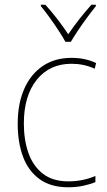

<svg xmlns="http://www.w3.org/2000/svg" viewBox="-20 -783 454 813"><path d="M269 10Q195 10 147.5 -24.5Q100 -59 77.5 -119.5Q55 -180 55 -259Q55 -344 82.5 -406.5Q110 -469 161 -503.5Q212 -538 283 -538Q341 -538 387 -516L381 -492Q357 -503 332.5 -508Q308 -513 283 -513Q190 -513 135.5 -445Q81 -377 81 -260Q81 -190 100.5 -135Q120 -80 161.5 -47.5Q203 -15 270 -15Q300 -15 329.5 -21Q359 -27 384 -38V-12Q363 -3 333 3.5Q303 10 269 10ZM257 -606Q245 -628 226.5 -656Q208 -684 188.5 -711Q169 -738 153 -757V-763H172Q197 -736 223 -702Q249 -668 269 -638Q312 -701 367 -763H386V-757Q369 -736 349 -709Q329 -682 311 -655Q293 -628 280 -606Z"/></svg>

Font: Noto Sans Khmer UI SemiCondensed Thin
Style: Regular
Weight: 100
Width: 4
Designer: Danh Hong and the Monotype Design Team
Foundry: Monotype Imaging Inc.
Version: Version 2.002; ttfautohint (v1.8.4.7-5d5b)